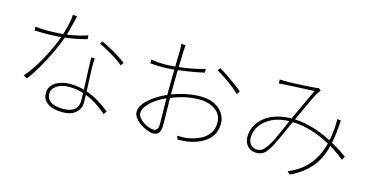

<svg xmlns="http://www.w3.org/2000/svg" viewBox="-81 -1184 3163 1632"><g transform="rotate(15 1500.0 -368.5)"><path d="M111 -606Q134 -603 160 -601.5Q186 -600 223 -600Q270 -600 323.5 -603.5Q377 -607 438 -618Q499 -629 566 -651L567 -618Q512 -603 454.5 -592.5Q397 -582 338.5 -576.5Q280 -571 222 -571Q197 -571 167 -571.5Q137 -572 113 -573ZM431 -782Q425 -760 417 -725.5Q409 -691 399.5 -654.5Q390 -618 380 -589Q355 -517 317.5 -438.5Q280 -360 238 -287.5Q196 -215 155 -162L122 -180Q155 -217 188.5 -266.5Q222 -316 252 -371.5Q282 -427 307.5 -482.5Q333 -538 349 -586Q363 -627 377 -683Q391 -739 393 -786ZM668 -476Q667 -446 666 -428Q665 -410 666 -389Q667 -362 668.5 -323Q670 -284 672 -240.5Q674 -197 675.5 -156.5Q677 -116 677 -87Q677 -54 659.5 -25.5Q642 3 607.5 20Q573 37 520 37Q472 37 432 25Q392 13 367.5 -14Q343 -41 343 -85Q343 -129 369.5 -157Q396 -185 437 -198.5Q478 -212 521 -212Q602 -212 668.5 -189.5Q735 -167 788.5 -133Q842 -99 883 -66L864 -38Q833 -65 796.5 -91.5Q760 -118 717 -139Q674 -160 625.5 -173Q577 -186 523 -186Q456 -186 414 -157.5Q372 -129 372 -86Q372 -44 407 -18Q442 8 518 8Q567 8 596 -6.5Q625 -21 637.5 -45Q650 -69 650 -95Q650 -130 648.5 -177Q647 -224 644.5 -276.5Q642 -329 640 -381Q638 -433 637 -476ZM896 -476Q871 -499 832 -524Q793 -549 752 -571.5Q711 -594 679 -609L695 -632Q722 -620 753.5 -603.5Q785 -587 816 -568.5Q847 -550 873 -532.5Q899 -515 915 -502Z M1385 -785Q1384 -777 1383.5 -769.5Q1383 -762 1382.5 -753.5Q1382 -745 1381 -734Q1381 -719 1379.5 -679Q1378 -639 1376.5 -586Q1375 -533 1374 -479Q1373 -425 1373 -382Q1373 -345 1373.5 -302Q1374 -259 1375 -217Q1376 -175 1376.5 -138Q1377 -101 1377 -76Q1377 -45 1369 -25.5Q1361 -6 1346.5 3Q1332 12 1310 12Q1288 12 1257.5 0Q1227 -12 1197.5 -32Q1168 -52 1148.5 -77.5Q1129 -103 1129 -130Q1129 -170 1161.5 -209Q1194 -248 1245 -282Q1296 -316 1350 -338Q1418 -367 1488.5 -382Q1559 -397 1621 -397Q1691 -397 1741.5 -373.5Q1792 -350 1820 -309Q1848 -268 1848 -217Q1848 -156 1820.5 -113Q1793 -70 1746.5 -43Q1700 -16 1642 -3Q1610 4 1579 6Q1548 8 1526 8L1515 -23Q1538 -22 1567.5 -22.5Q1597 -23 1628 -30Q1675 -40 1718.5 -62Q1762 -84 1789.5 -122Q1817 -160 1817 -216Q1817 -267 1789.5 -301Q1762 -335 1717 -352Q1672 -369 1621 -369Q1551 -369 1489.5 -354.5Q1428 -340 1358 -311Q1306 -291 1261 -260Q1216 -229 1189 -195Q1162 -161 1162 -131Q1162 -109 1177 -89Q1192 -69 1215 -53.5Q1238 -38 1263 -29Q1288 -20 1307 -20Q1328 -20 1338 -36Q1348 -52 1348 -75Q1348 -107 1347 -159.5Q1346 -212 1345 -270.5Q1344 -329 1344 -379Q1344 -423 1345 -477.5Q1346 -532 1347 -585.5Q1348 -639 1349 -679Q1350 -719 1350 -732Q1350 -742 1349.5 -751Q1349 -760 1348.5 -769Q1348 -778 1346 -785ZM1721 -672Q1754 -653 1795 -625.5Q1836 -598 1873.5 -570Q1911 -542 1932 -521L1912 -495Q1893 -515 1867.5 -536Q1842 -557 1813.5 -577.5Q1785 -598 1756.5 -616.5Q1728 -635 1703 -649ZM1135 -590Q1173 -585 1198.5 -583Q1224 -581 1252 -581Q1287 -581 1332.5 -585Q1378 -589 1426.5 -596Q1475 -603 1521 -613Q1567 -623 1603 -634L1604 -602Q1569 -593 1522.5 -584.5Q1476 -576 1426.5 -569Q1377 -562 1331.5 -557.5Q1286 -553 1252 -553Q1217 -553 1189 -554.5Q1161 -556 1136 -558Z M2233 -710Q2251 -709 2268 -708.5Q2285 -708 2300 -708Q2318 -708 2352 -709.5Q2386 -711 2424.5 -713Q2463 -715 2495.5 -717Q2528 -719 2542 -720Q2552 -721 2559 -722.5Q2566 -724 2573 -726L2594 -708Q2590 -703 2585.5 -697Q2581 -691 2575 -682Q2560 -659 2538 -613Q2516 -567 2491 -512Q2466 -457 2442 -406Q2427 -374 2408.5 -332.5Q2390 -291 2370.5 -247.5Q2351 -204 2332 -167Q2313 -130 2296 -107Q2273 -76 2249.5 -66Q2226 -56 2200 -56Q2154 -56 2124 -87.5Q2094 -119 2094 -168Q2094 -221 2117.5 -266Q2141 -311 2183.5 -345Q2226 -379 2285.5 -397.5Q2345 -416 2417 -416Q2498 -416 2574 -397Q2650 -378 2717 -348Q2784 -318 2840 -284Q2896 -250 2937 -219L2921 -187Q2879 -222 2824 -257.5Q2769 -293 2703 -323Q2637 -353 2564 -371Q2491 -389 2414 -389Q2322 -389 2256.5 -357.5Q2191 -326 2157 -276Q2123 -226 2123 -170Q2123 -128 2147 -106Q2171 -84 2200 -84Q2220 -84 2236 -91.5Q2252 -99 2269 -120Q2288 -143 2307 -177.5Q2326 -212 2344.5 -253Q2363 -294 2380.5 -334.5Q2398 -375 2413 -408Q2435 -456 2458 -506.5Q2481 -557 2503.5 -604.5Q2526 -652 2545 -692Q2530 -691 2497 -689.5Q2464 -688 2425.5 -686Q2387 -684 2353 -682.5Q2319 -681 2302 -680Q2285 -679 2268.5 -678Q2252 -677 2235 -675ZM2825 -508Q2820 -401 2804 -315.5Q2788 -230 2755 -163Q2722 -96 2666 -44Q2610 8 2525 49L2500 26Q2584 -9 2638.5 -59.5Q2693 -110 2725 -172Q2757 -234 2772 -301.5Q2787 -369 2792 -436Q2793 -452 2793.5 -472Q2794 -492 2793 -511Z"/></g></svg>

Font: Noto Sans TC
Style: Regular
Weight: 100
Designer: Ryoko NISHIZUKA 西塚涼子 (kana, bopomofo & ideographs); Paul D. Hunt (Latin, Greek & Cyrillic); Sandoll Communications 산돌커뮤니
Foundry: Adobe
Version: Version 2.004;hotconv 1.0.118;makeotfexe 2.5.65603